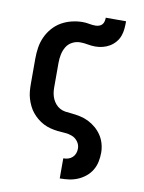

<svg xmlns="http://www.w3.org/2000/svg" viewBox="-87 -628 675 903"><g transform="rotate(10 250.0 -176.0)"><path d="M262 215V119H263Q275 119 286 115.5Q297 112 305.5 104Q314 96 318 85Q322 74 322 62Q322 44 311 29Q300 14 283.5 7.5Q267 1 249 0Q231 -1 213.5 -3Q196 -5 178.5 -9.5Q161 -14 145.5 -22Q130 -30 116 -41.5Q102 -53 91 -66.5Q80 -80 72 -96.5Q64 -113 59 -130Q54 -147 52.5 -164.5Q51 -182 51 -200V-320Q51 -347 55 -373Q59 -399 70 -423.5Q81 -448 99 -468.5Q117 -489 139.5 -502Q162 -515 188.5 -521.5Q215 -528 241 -528Q257 -528 272 -525Q287 -522 303 -522Q311 -522 320 -525Q329 -528 334.5 -534.5Q340 -541 342 -550Q344 -559 344 -567H441Q441 -549 439.5 -531.5Q438 -514 432 -497Q426 -480 414 -466Q402 -452 387 -443Q372 -434 354.5 -429.5Q337 -425 319 -425Q300 -425 282 -428.5Q264 -432 246 -432Q226 -432 208 -422.5Q190 -413 180 -396Q170 -379 166 -359.5Q162 -340 162 -320V-200Q162 -186 164.5 -172.5Q167 -159 172.5 -147Q178 -135 187 -124.5Q196 -114 208 -107.5Q220 -101 233.5 -99Q247 -97 261 -96Q283 -94 304.5 -89.5Q326 -85 345 -75.5Q364 -66 380.5 -52Q397 -38 409 -20Q421 -2 427 19.5Q433 41 433 62Q433 84 428.5 105.5Q424 127 413 145.5Q402 164 385 178Q368 192 348 200.5Q328 209 306.5 212Q285 215 263 215Z"/></g></svg>

Font: Moesevka
Style: Bold
Weight: 700
Monospace: yes
Designer: Belleve Invis
Foundry: Belleve Invis
Version: Version 32.5.0; ttfautohint (v1.8.4)